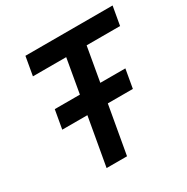

<svg xmlns="http://www.w3.org/2000/svg" viewBox="-159 -830 941 966"><g transform="rotate(-30 311.5 -346.5)"><path d="M90.8 -278.8H236.8L187.5 0H306.2L355.5 -278.8H501L520 -387.2H374.5L409.2 -585H603.5L622.6 -693.4H116.2L97.2 -585H290.5L255.9 -387.2H109.9Z"/></g></svg>

Font: Cascadia Mono PL SemiBold
Style: Italic
Weight: 600
Italic angle: -10°
Monospace: yes
Designer: Aaron Bell
Foundry: Saja Typeworks
Version: Version 2404.023